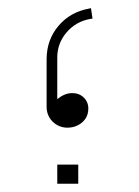

<svg xmlns="http://www.w3.org/2000/svg" viewBox="-20 -443 336 463"><path d="M118.1 -204V-302.8Q117.6 -337.8 140.4 -364.7Q163.1 -391.5 198.5 -397.5L203.1 -398L199.4 -423.3L194.9 -422.3Q149.4 -414.1 121.1 -380.7Q92.8 -347.4 92.4 -301V-185.2Q92.4 -171.4 99 -159.9Q105.7 -148.4 117.2 -141.8Q128.7 -135.1 142.5 -135.1Q156.2 -135.1 167.7 -140.9Q179.2 -146.6 186.1 -156.9Q193 -167.3 193 -181.1Q193 -197.2 181.8 -208Q170.5 -218.8 153.3 -218.5Q136 -218.3 118.1 -204ZM168.7 0V-46H118.1V0Z"/></svg>

Font: Arad-FD-VF Thin
Style: Regular
Weight: 100
Designer: Mohammad Darvishi
Version: Version 1.010;September 21, 2024;FontCreator 15.0.0.2992 64-